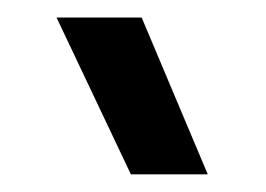

<svg xmlns="http://www.w3.org/2000/svg" viewBox="-20 -719 301 217"><path d="M127.9 -522 43.9 -699.2H140.1L214.8 -522Z"/></svg>

Font: Kanit
Style: Regular
Weight: 400
Designer: Katatrad Team
Foundry: CadsonDemak
Version: Version 1.000;PS 001.000;hotconv 1.0.88;makeotf.lib2.5.64775